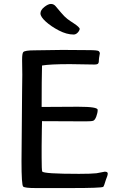

<svg xmlns="http://www.w3.org/2000/svg" viewBox="-20 -953 610 973"><path d="M458 -626 335 -628Q233 -628 193 -621Q191 -553 191 -411L362 -412H379Q475 -412 475 -396.5Q475 -381 468 -362.5Q461 -344 452 -341Q443 -338 414 -338L193 -339Q192 -310 192 -293L191 -212V-156Q191 -90 194 -84Q200 -72 380 -72Q442 -72 469 -75L511 -83Q526 -83 526 -73.5Q526 -64 517 -43Q507 -9 503 -6Q492 0 343 0H160Q106 0 97.5 -7.5Q89 -15 89 -136L92 -493L93 -574L92 -649Q92 -683 98 -689Q106 -698 156 -698L297 -700L429 -699Q476 -699 481 -693.5Q486 -688 486 -683L482 -659Q481 -654 481 -647.5Q481 -641 480.5 -638Q480 -635 478 -632Q475 -626 458 -626ZM353 -778Q318 -778 278.5 -798.5Q239 -819 212 -843.5Q185 -868 185 -885Q185 -902 204.5 -917.5Q224 -933 238 -933Q252 -933 261.5 -922Q271 -911 289 -889.5Q307 -868 321.5 -857Q336 -846 352 -836Q384 -815 384 -806Q382 -796 373 -787Q364 -778 353 -778Z"/></svg>

Font: Cagliostro
Style: Regular
Weight: 400
Designer: Matthew Desmond
Foundry: Matthew Desmond
Version: Version